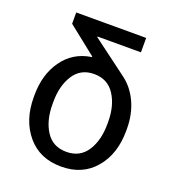

<svg xmlns="http://www.w3.org/2000/svg" viewBox="-132 -812 832 923"><g transform="rotate(20 284.0 -350.5)"><path d="M458 -710.9V-637.2H236.3L235.4 -634.3L416.5 -499Q465.8 -462.4 493.2 -402.3Q520.5 -342.3 520.5 -269V-258.3Q520.5 -140.1 457 -64.9Q393.6 10.3 284.2 10.3Q174.8 10.3 111.1 -65.2Q47.4 -140.6 47.4 -258.3V-269Q47.4 -374 98.9 -447Q150.4 -520 240.7 -534.7L244.1 -535.2L245.1 -538.1L100.1 -653.3V-710.9ZM283.2 -462.4Q214.4 -462.4 179 -407.2Q143.6 -352.1 143.6 -269V-258.3Q143.6 -174.3 179 -119.6Q214.4 -64.9 284.2 -64.9Q353 -64.9 388.7 -119.6Q424.3 -174.3 424.3 -258.3V-269Q424.3 -352.1 388.4 -407.2Q352.5 -462.4 283.2 -462.4Z"/></g></svg>

Font: GeogebraSans
Style: Regular
Weight: 400
Designer: Google
Version: Version 1.100140; 2013